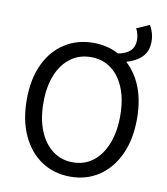

<svg xmlns="http://www.w3.org/2000/svg" viewBox="-97 -981 936 1074"><g transform="rotate(10 371.0 -443.5)"><path d="M569.2 -673.1 516.2 -711Q563.9 -719.8 587.2 -742.2Q610.5 -764.6 610.5 -803.8Q610.5 -820.7 606.2 -837.7Q601.9 -854.8 594.3 -867.8L667.1 -900.1Q678.3 -881.7 685.1 -858.3Q692 -834.9 692 -809.7Q692 -754.4 659.4 -721.4Q626.8 -688.5 569.2 -673.1ZM374.5 13.4Q282.6 13.4 211.7 -33.4Q140.8 -80.2 100.9 -166.2Q60.9 -252.2 60.9 -369.3Q60.9 -487 100.9 -571.3Q140.8 -655.6 211.7 -701Q282.6 -746.4 374.5 -746.4Q466.3 -746.4 536.7 -700.8Q607.1 -655.2 647.1 -571.1Q687 -487 687 -369.3Q687 -252.2 647.1 -166.2Q607.1 -80.2 536.7 -33.4Q466.3 13.4 374.5 13.4ZM374.5 -68Q440.6 -68 489 -105.3Q537.4 -142.5 564.5 -210.1Q591.6 -277.8 591.6 -369.3Q591.6 -460.8 564.5 -527.3Q537.4 -593.7 489 -629.5Q440.6 -665.4 374.5 -665.4Q309 -665.4 259.8 -629.5Q210.6 -593.7 183.1 -527.3Q155.7 -460.8 155.7 -369.3Q155.7 -277.8 183.1 -210.1Q210.6 -142.5 259.8 -105.3Q309 -68 374.5 -68Z"/></g></svg>

Font: Noto Sans JP
Style: Regular
Weight: 100
Designer: Ryoko NISHIZUKA 西塚涼子 (kana, bopomofo & ideographs); Paul D. Hunt (Latin, Greek & Cyrillic); Sandoll Communications 산돌커뮤니
Foundry: Adobe
Version: Version 2.004;hotconv 1.0.118;makeotfexe 2.5.65603